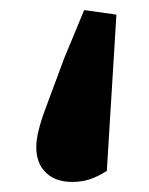

<svg xmlns="http://www.w3.org/2000/svg" viewBox="-20 -228 296 381"><path d="M211 -199 192 111Q175 122 159 127.5Q143 133 123 133Q90 133 71 114.5Q52 96 52 64Q52 37 69 -9Q86 -55 108 -114Q115 -131 125.5 -156Q136 -181 147 -208Z"/></svg>

Font: Source Serif Pro
Style: Bold
Weight: 700
Designer: Frank Grießhammer
Foundry: Adobe Systems Incorporated
Version: Version 3.001;hotconv 1.0.111;makeotfexe 2.5.65597